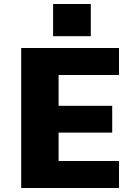

<svg xmlns="http://www.w3.org/2000/svg" viewBox="-20 -940 690 960"><path d="M86 0V-700H575V-565H273V-411H541V-277H273V-135H575V0ZM245.5 -920H434V-759H245.5Z"/></svg>

Font: Trispace ExtraBold
Style: Regular
Weight: 800
Designer: Tyler Finck
Foundry: Etcetera Type Company
Version: Version 1.210; ttfautohint (v1.8.3)